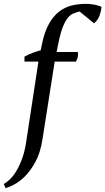

<svg xmlns="http://www.w3.org/2000/svg" viewBox="-72 -772 551 1004"><path d="M129 -450H56V-476Q76 -487 98.5 -495.5Q121 -504 141 -509L148 -544Q161 -606 183.5 -646.5Q206 -687 236 -710.5Q266 -734 302 -743Q338 -752 379 -752Q396 -752 419.5 -748Q443 -744 459 -736Q457 -714 448.5 -690.5Q440 -667 420 -650L344 -712Q326 -707 311 -701Q296 -695 282.5 -678.5Q269 -662 257 -632Q245 -602 234 -550L224 -500H335Q340 -475 325 -450H214L150 -43Q139 28 113 75Q87 122 57.5 151Q28 180 0 194Q-28 208 -43 212L-52 190Q-40 184 -23 168.5Q-6 153 10.5 127Q27 101 41.5 63.5Q56 26 64 -24Z"/></svg>

Font: PTSerifItalic
Style: Italic
Weight: 400
Italic angle: -12°
Designer: A.Korolkova, O.Umpeleva, V.Yefimov
Foundry: ParaType Ltd
Version: Version 1.000W OFL